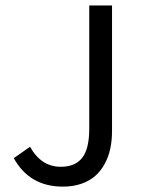

<svg xmlns="http://www.w3.org/2000/svg" viewBox="-20 -676 520 708"><path d="M211.9 12.2Q88.9 12.2 30.8 -92.8L90.8 -134.8Q131.8 -61 204.1 -61Q257.3 -61 283.2 -94.2Q309.1 -127.4 309.1 -201.2V-655.8H393.1V-192.9Q393.1 -158.2 386.7 -128.2Q380.4 -98.1 366.2 -72Q352.1 -45.9 331.1 -27.3Q310.1 -8.8 279.8 1.7Q249.5 12.2 211.9 12.2Z"/></svg>

Font: Riemann
Style: Regular
Weight: 400
Designer: Paul D. Hunt
Foundry: Adobe Systems Incorporated
Version: Version 2.020;PS 2.0;hotconv 1.0.86;makeotf.lib2.5.63406